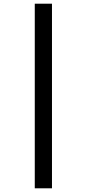

<svg xmlns="http://www.w3.org/2000/svg" viewBox="-20 -784 467 1038"><path d="M168 234V-764H261V234Z"/></svg>

Font: Noto Sans Condensed SemiBold
Style: Italic
Weight: 600
Width: 3
Italic angle: -12°
Designer: Monotype Design Team
Foundry: Monotype Imaging Inc.
Version: Version 2.013; ttfautohint (v1.8.4.7-5d5b)